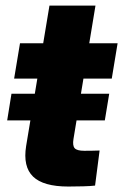

<svg xmlns="http://www.w3.org/2000/svg" viewBox="-20 -681 451 703"><path d="M379.9 -337.9 363.8 -240.2H6.3L22 -337.9ZM410.6 -522.5 389.2 -393.1H31.7L53.2 -522.5ZM161.1 -660.6H329.6L249 -171.9Q245.1 -147.9 253.4 -138.4Q261.7 -128.9 288.6 -128.9Q300.3 -128.9 318.4 -129.2Q336.4 -129.4 344.7 -129.9L328.1 -1.5Q311.5 0.5 284.7 1.2Q257.8 2 230 2Q138.7 2 101.1 -34.4Q63.5 -70.8 75.7 -146.5Z"/></svg>

Font: Inter 28pt ExtraBold
Style: Italic
Weight: 800
Italic angle: -9.3988°
Designer: Rasmus Andersson
Foundry: rsms
Version: Version 4.001;git-66647c0bb